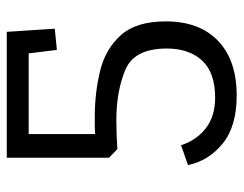

<svg xmlns="http://www.w3.org/2000/svg" viewBox="-94 -466 701 552"><g transform="rotate(-90 256.0 -190.5)"><path d="M470 -64Q470 33 414 86.5Q358 140 257 140Q168 140 118.5 99.5Q69 59 57 0L114 -20Q128 24 162.5 51Q197 78 251 78Q323 78 357.5 40.5Q392 3 392 -61Q392 -155 330 -180.5Q268 -206 187 -206Q144 -206 103 -203L78 -227V-521H440L449 -383L388 -377L378 -458H146V-267Q158 -268 171 -268Q184 -268 196 -268Q266 -268 328.5 -252.5Q391 -237 430.5 -193Q470 -149 470 -64Z"/></g></svg>

Font: Zilla Slab
Style: Regular
Weight: 400
Designer: Typotheque.com
Foundry: Typotheque type foundry
Version: Version 1.1; 2017; ttfautohint (v1.6)